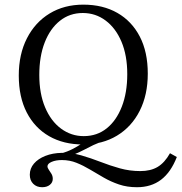

<svg xmlns="http://www.w3.org/2000/svg" viewBox="-20 -602 771 815"><path d="M158.9 192.7Q135.5 192.7 121 178.2Q106.5 163.7 106.5 139.5Q106.5 112.9 124.2 92.3Q141.9 71.8 172.6 59.7Q203.2 47.6 242.7 46.8Q285.5 46 325.8 57.7Q366.1 69.4 406.5 85.1Q446.8 100.8 488.7 112.5Q530.6 124.2 575.8 124.2Q619.4 124.2 649.2 106.5Q679 88.7 701.6 48.4L730.6 64.5Q705.6 129 663.7 160.9Q621.8 192.7 561.3 192.7Q519.4 192.7 485.1 181Q450.8 169.4 420.6 152Q390.3 134.7 362.1 117.7Q333.9 100.8 304.8 89.1Q275.8 77.4 242.7 77.4Q216.9 77.4 199.2 85.1Q181.5 92.7 181.5 104Q181.5 110.5 187.1 118.5Q192.7 126.6 198.4 135.9Q204 145.2 204 157.3Q204 172.6 191.5 182.7Q179 192.7 158.9 192.7ZM289.5 55.6 239.5 49.2Q266.1 41.9 287.1 31Q308.1 20.2 327.8 7.3Q347.6 -5.6 370.6 -16.5Q393.5 -27.4 423.4 -33.1L424.2 -4Q396.8 4 376.6 13.7Q356.5 23.4 336.7 33.9Q316.9 44.4 289.5 55.6ZM333.1 11.3Q250 11.3 188.7 -23.8Q127.4 -58.9 93.5 -124.6Q59.7 -190.3 59.7 -281.5Q59.7 -371.8 94.4 -439.5Q129 -507.3 190.7 -544.8Q252.4 -582.3 333.9 -582.3Q416.9 -582.3 478.2 -547.2Q539.5 -512.1 573.4 -446.8Q607.3 -381.5 607.3 -289.5Q607.3 -199.2 573 -131.5Q538.7 -63.7 476.6 -26.2Q414.5 11.3 333.1 11.3ZM335.5 -24.2Q391.9 -24.2 433.1 -57.3Q474.2 -90.3 497.2 -149.6Q520.2 -208.9 520.2 -287.1Q520.2 -366.9 495.6 -425Q471 -483.1 428.2 -514.9Q385.5 -546.8 331.5 -546.8Q275.8 -546.8 234.3 -513.7Q192.7 -480.6 169.8 -421.8Q146.8 -362.9 146.8 -283.9Q146.8 -204.8 171.4 -146.4Q196 -87.9 239.1 -56Q282.3 -24.2 335.5 -24.2Z"/></svg>

Font: Playfair 9pt
Style: Regular
Weight: 400
Designer: Claus Eggers Sørensen
Foundry: Claus Eggers Sørensen
Version: Version 2.203